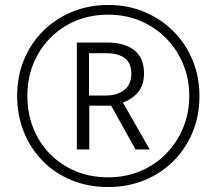

<svg xmlns="http://www.w3.org/2000/svg" viewBox="-20 -743 871 772"><path d="M415 9Q334 9 266.5 -19Q199 -47 150.5 -97Q102 -147 75.5 -213.5Q49 -280 49 -357Q49 -437 77 -504Q105 -571 155 -620Q205 -669 271.5 -696Q338 -723 416 -723Q495 -723 562 -694.5Q629 -666 678.5 -616Q728 -566 755 -499.5Q782 -433 782 -357Q782 -278 754.5 -211.5Q727 -145 677.5 -95.5Q628 -46 561 -18.5Q494 9 415 9ZM415 -30Q485 -30 544.5 -55Q604 -80 648 -125Q692 -170 716.5 -229.5Q741 -289 741 -357Q741 -425 717 -484Q693 -543 649 -588Q605 -633 545.5 -658.5Q486 -684 415 -684Q321 -684 247.5 -641Q174 -598 132 -524Q90 -450 90 -357Q90 -288 113.5 -228.5Q137 -169 180.5 -124.5Q224 -80 283.5 -55Q343 -30 415 -30ZM289 -142V-572H410Q480 -572 519.5 -541.5Q559 -511 559 -448Q559 -400 534.5 -371.5Q510 -343 474 -331L582 -142H525L427 -318H339V-142ZM406 -359Q451 -359 479.5 -381Q508 -403 508 -447Q508 -490 481.5 -509.5Q455 -529 407 -529H338V-359Z"/></svg>

Font: Noto Sans Thai Looped SemiCondensed Light
Style: Regular
Weight: 300
Width: 4
Designer: Sasikarn Vongin, Ben Mitchell
Foundry: The Fontpad Ltd
Version: Version 1.001; ttfautohint (v1.8.4.7-5d5b)